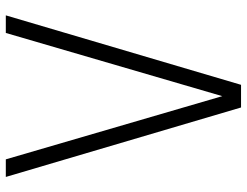

<svg xmlns="http://www.w3.org/2000/svg" viewBox="-112 -708 829 644"><g transform="rotate(-90 302.0 -385.5)"><path d="M340 9H264L31 -780H90L302 -54L514 -780H573Z"/></g></svg>

Font: Tanohe Sans Light
Style: Regular
Weight: 300
Designer: Village Type and Design LLC & Cristiano Sobral
Foundry: Cooper Hewitt Smithsonian Design Museum
Version: Version 1.00;September 29, 2021;FontCreator 13.0.0.2655 64-b